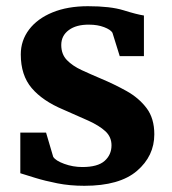

<svg xmlns="http://www.w3.org/2000/svg" viewBox="-20 -588 555 619"><path d="M128.5 -160.5 151.5 -82.5Q159 -70 187 -59.8Q215 -49.5 245.5 -49.5Q295 -49.5 317.2 -69.2Q339.5 -89 339.5 -119.5Q339.5 -146.5 319.8 -164.8Q300 -183 264.8 -199Q229.5 -215 184.5 -234.5Q117.5 -262.5 82.2 -304Q47 -345.5 47 -412.5Q47 -457.5 73.8 -492.8Q100.5 -528 149.2 -548Q198 -568 263.5 -568Q336 -568 378.5 -554.8Q421 -541.5 444 -538V-407H366L342.5 -482.5Q336.5 -492.5 315.5 -500.5Q294.5 -508.5 267.5 -508.5Q226 -509 201.8 -491Q177.5 -473 177.5 -443Q177.5 -413 195.8 -394.2Q214 -375.5 243.2 -362Q272.5 -348.5 305.5 -334.5Q348.5 -316.5 388 -294.5Q427.5 -272.5 452.5 -239.5Q477.5 -206.5 477.5 -155Q477.5 -85 421.5 -37Q365.5 11 252 11Q205 11 164.8 3Q124.5 -5 93.8 -14.5Q63 -24 45.5 -29.5V-160.5Z"/></svg>

Font: Merriweather
Style: Bold
Weight: 700
Designer: Eben Sorkin
Foundry: Eben Sorkin
Version: Version 2.100; ttfautohint (v1.7.19-72a1) -l 8 -r 50 -G 200 